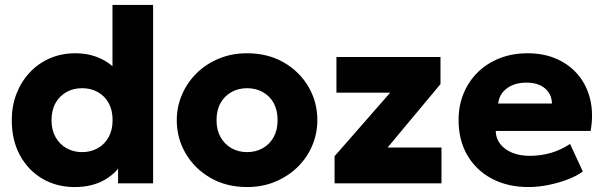

<svg xmlns="http://www.w3.org/2000/svg" viewBox="-20 -740 2438 775"><path d="M281 15Q208.5 15 151 -18.8Q93.5 -52.5 60.5 -113.2Q27.5 -174 27.5 -255Q27.5 -312.5 46.5 -361.5Q65.5 -410.5 99.8 -447.2Q134 -484 181 -504.5Q228 -525 284 -525Q342.5 -525 389.5 -502Q436.5 -479 471.5 -433.5L434 -396V-720H598V0H456.5V-132.5L479 -95.5Q457 -46.5 405.5 -15.8Q354 15 281 15ZM311.5 -126Q346.5 -126 374.5 -141.8Q402.5 -157.5 418.5 -186.5Q434.5 -215.5 434.5 -255Q434.5 -295 418.8 -323.8Q403 -352.5 375 -368.2Q347 -384 311.5 -384Q276 -384 248 -368.2Q220 -352.5 204 -323.8Q188 -295 188 -255Q188 -215.5 204.2 -186.5Q220.5 -157.5 248.5 -141.8Q276.5 -126 311.5 -126Z M977.5 15Q894 15 830 -21.8Q766 -58.5 729.8 -120Q693.5 -181.5 693.5 -255Q693.5 -308.5 714.2 -357.2Q735 -406 773 -443.8Q811 -481.5 863 -503.2Q915 -525 977.5 -525Q1061 -525 1125 -488.2Q1189 -451.5 1225 -390Q1261 -328.5 1261 -255Q1261 -201.5 1240.5 -152.8Q1220 -104 1182 -66.5Q1144 -29 1092 -7Q1040 15 977.5 15ZM977.5 -126Q1012.5 -126 1040.5 -141.8Q1068.5 -157.5 1084.5 -186.5Q1100.5 -215.5 1100.5 -255Q1100.5 -295 1084.8 -323.8Q1069 -352.5 1041 -368.2Q1013 -384 977.5 -384Q942 -384 914 -368.2Q886 -352.5 870 -323.8Q854 -295 854 -255Q854 -215.5 870.2 -186.5Q886.5 -157.5 914.5 -141.8Q942.5 -126 977.5 -126Z M1330.5 0V-109.5L1555 -366H1338V-510H1758V-400.5L1544.5 -144.5H1762V0Z M2113 15Q2029 15 1965.5 -18.8Q1902 -52.5 1866.5 -113.2Q1831 -174 1831 -255.5Q1831 -314.5 1851.8 -364Q1872.5 -413.5 1909.8 -449.5Q1947 -485.5 1997.8 -505.2Q2048.5 -525 2109.5 -525Q2176.5 -525 2229 -501.2Q2281.5 -477.5 2315.8 -435.2Q2350 -393 2363 -335.8Q2376 -278.5 2364 -211.5H1981Q1981.5 -181.5 1999 -159Q2016.5 -136.5 2047 -123.8Q2077.5 -111 2118 -111Q2163 -111 2203.5 -122.8Q2244 -134.5 2281 -159L2332.5 -48Q2309 -30 2271.8 -15.8Q2234.5 -1.5 2192.8 6.8Q2151 15 2113 15ZM1991 -322H2208Q2207 -360.5 2179.5 -383.5Q2152 -406.5 2105 -406.5Q2057.5 -406.5 2026.2 -383.5Q1995 -360.5 1991 -322Z"/></svg>

Font: Geologica Roman
Style: Bold
Weight: 700
Designer: Sindre Bremnes, Frode Helland
Foundry: Monokrom Skriftforlag AS
Version: Version 1.010;gftools[0.9.28]